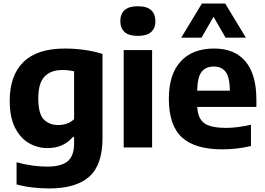

<svg xmlns="http://www.w3.org/2000/svg" viewBox="-20 -828 1488 1078"><path d="M256 230Q212.5 230 165 224.8Q117.5 219.5 73 207.5V83Q118.5 95.5 162 101.5Q205.5 107.5 243.5 107.5Q323.5 107.5 359.8 77.5Q396 47.5 396 -22.5V-58.5H388.5Q365 -29.5 329 -13Q293 3.5 247 3.5Q191 3.5 142.5 -24.5Q94 -52.5 64.2 -111.5Q34.5 -170.5 34.5 -262.5Q34.5 -404 111.5 -479.8Q188.5 -555.5 345 -555.5Q397.5 -555.5 454 -547.8Q510.5 -540 555.5 -525V-51.5Q555.5 97 481.5 163.5Q407.5 230 256 230ZM307.5 -126Q331.5 -126 355 -134Q378.5 -142 396 -159V-428Q383 -431 366.2 -433Q349.5 -435 331 -435Q265 -435 230 -398.2Q195 -361.5 195 -276Q195 -189 225.8 -157.5Q256.5 -126 307.5 -126Z M674.5 0V-547H834V0ZM754 -626.5Q703.5 -626.5 679.5 -648.2Q655.5 -670 655.5 -709.5Q655.5 -749 679.5 -771Q703.5 -793 754 -793Q804.5 -793 828.5 -771Q852.5 -749 852.5 -709.5Q852.5 -670 828.5 -648.2Q804.5 -626.5 754 -626.5Z M1228.5 10.5Q1074 10.5 1001 -57Q928 -124.5 928 -274Q928 -410 994.2 -482.8Q1060.5 -555.5 1182 -555.5Q1298.5 -555.5 1359 -482.2Q1419.5 -409 1419.5 -269V-227.5H1087.5Q1091 -162.5 1127 -136.2Q1163 -110 1251 -110Q1283 -110 1318.2 -114.8Q1353.5 -119.5 1389 -127.5V-8Q1345 2 1306 6.2Q1267 10.5 1228.5 10.5ZM1180.5 -454.5Q1136 -454.5 1112.2 -425Q1088.5 -395.5 1087 -319H1271Q1269.5 -395 1246.8 -424.8Q1224 -454.5 1180.5 -454.5ZM997.5 -616.5 1113.5 -808H1244.5L1360.5 -616.5H1246.5L1179 -734L1111.5 -616.5Z"/></svg>

Font: Encode Sans
Style: Bold
Weight: 700
Designer: Multiple Designers
Foundry: Impallari Type
Version: Version 3.002; ttfautohint (v1.8.3) -l 8 -r 50 -G 200 -x 14 